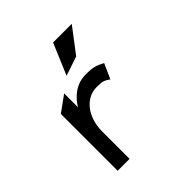

<svg xmlns="http://www.w3.org/2000/svg" viewBox="-180 -809 946 946"><g transform="rotate(-45 293.0 -336.0)"><path d="M362 -543 460 -672H330L261 -509ZM431 -425C403 -438 391 -447 333 -447C266 -447 221 -408 191 -360V-456L108 -396V0H191V-191C191 -244 207 -287 230 -316C251 -343 284 -365 326 -365C370 -365 378 -359 396 -347L401 -344L436 -422Z"/></g></svg>

Font: Charger Monospace
Style: Regular
Weight: 400
Designer: Jasper
Foundry: Cannot Into Space Fonts
Version: Version 0.980